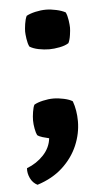

<svg xmlns="http://www.w3.org/2000/svg" viewBox="-48 -485 382 688"><g transform="rotate(-5 143.0 -141.0)"><path d="M211 -116Q217 -99.5 220 -81.2Q223 -63 223 -43.5Q223 1 204.8 43.8Q186.5 86.5 150.2 120Q114 153.5 59 171Q42 162.5 33.5 144.5Q25 126.5 26.5 108.5Q62 95 86.8 68.5Q111.5 42 115 8.5Q104 6 92 2.5Q80 -1 73 -6.5Q69 -14.5 66 -30.5Q63 -46.5 63 -60Q63 -73.5 65.8 -90.8Q68.5 -108 73 -116Q85 -123 104.8 -127.5Q124.5 -132 142.5 -132Q160 -132 180.2 -127.5Q200.5 -123 211 -116ZM62.5 -380Q62.5 -389 65 -406.5Q67.5 -424 73 -435.5Q85.5 -442.5 105.2 -447Q125 -451.5 143.5 -451.5Q160.5 -451.5 180.8 -447Q201 -442.5 213.5 -435.5Q219 -424 221.5 -406.5Q224 -389 224 -380Q224 -371 221.5 -353.5Q219 -336 213.5 -325Q201.5 -317 181 -313Q160.5 -309 143.5 -309Q125 -309 105.2 -313Q85.5 -317 73 -325Q67.5 -336 65 -353.5Q62.5 -371 62.5 -380Z"/></g></svg>

Font: Signika SemiBold
Style: Regular
Weight: 600
Designer: Anna Giedry
Foundry: Anna Giedry
Version: Version 2.001